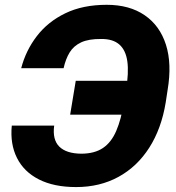

<svg xmlns="http://www.w3.org/2000/svg" viewBox="-20 -757 722 787"><path d="M608.4 -425.8 585.4 -287.1H267.6L290.5 -425.8ZM28.3 -242.2H202.1Q194.3 -184.6 223.1 -156Q252 -127.4 314 -127Q368.2 -127.4 402.3 -150.6Q436.5 -173.8 456.5 -220.5Q476.6 -267.1 487.8 -336.9L496.6 -388.7Q508.3 -459 502 -505.1Q495.6 -551.3 469.2 -574.5Q442.9 -597.7 394.5 -597.2Q343.3 -597.7 312.5 -583.3Q281.7 -568.8 265.4 -542Q249 -515.1 240.7 -477.5H66.9Q85.9 -550.3 131.1 -609.1Q176.3 -668 247.8 -702.6Q319.3 -737.3 417.5 -737.3Q510.7 -737.3 573 -694.6Q635.3 -651.9 660.2 -573.7Q685.1 -495.6 667 -388.2L659.2 -336.9Q641.6 -229.5 591.8 -151.6Q542 -73.7 465.6 -32Q389.2 9.8 292 9.8Q201.2 9.8 139.6 -21.5Q78.1 -52.7 49.6 -109.6Q21 -166.5 28.3 -242.2Z"/></svg>

Font: Inter Tight ExtraBold
Style: Italic
Weight: 800
Italic angle: -9.39999°
Designer: Rasmus Andersson
Foundry: rsms
Version: Version 3.004